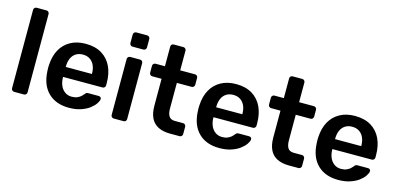

<svg xmlns="http://www.w3.org/2000/svg" viewBox="-67 -1141 3249 1566"><g transform="rotate(15 1558.0 -358.0)"><path d="M91 0Q81 0 74 -7Q67 -14 67 -24V-686Q67 -696 74 -703Q81 -710 91 -710H174Q184 -710 191 -703Q198 -696 198 -686V-24Q198 -14 191 -7Q184 0 174 0Z M555 10Q444 10 379 -54Q314 -118 309 -236Q308 -246 308 -261.5Q308 -277 309 -286Q313 -362 343.5 -416.5Q374 -471 428 -500.5Q482 -530 555 -530Q636 -530 691 -496.5Q746 -463 774 -403.5Q802 -344 802 -266V-245Q802 -235 795 -228Q788 -221 777 -221H445Q445 -221 445 -218Q445 -215 445 -213Q446 -178 458.5 -148.5Q471 -119 495.5 -101Q520 -83 554 -83Q582 -83 601 -91.5Q620 -100 632 -111Q644 -122 649 -129Q658 -141 663.5 -143.5Q669 -146 680 -146H766Q776 -146 782.5 -140Q789 -134 788 -125Q787 -109 771.5 -86Q756 -63 727 -41Q698 -19 654.5 -4.5Q611 10 555 10ZM445 -305H666V-308Q666 -347 653 -376.5Q640 -406 615 -422.5Q590 -439 555 -439Q520 -439 495 -422.5Q470 -406 457.5 -376.5Q445 -347 445 -308Z M932 0Q922 0 915 -7Q908 -14 908 -24V-496Q908 -506 915 -513Q922 -520 932 -520H1015Q1026 -520 1032.5 -513Q1039 -506 1039 -496V-24Q1039 -14 1032.5 -7Q1026 0 1015 0ZM928 -606Q918 -606 911 -613Q904 -620 904 -630V-702Q904 -712 911 -719Q918 -726 928 -726H1019Q1030 -726 1037 -719Q1044 -712 1044 -702V-630Q1044 -620 1037 -613Q1030 -606 1019 -606Z M1407 0Q1347 0 1306 -21Q1265 -42 1245 -83.5Q1225 -125 1225 -187V-414H1146Q1136 -414 1129 -421Q1122 -428 1122 -439V-496Q1122 -506 1129 -513Q1136 -520 1146 -520H1225V-686Q1225 -696 1231.5 -703Q1238 -710 1249 -710H1330Q1340 -710 1347 -703Q1354 -696 1354 -686V-520H1479Q1489 -520 1496 -513Q1503 -506 1503 -496V-439Q1503 -428 1496 -421Q1489 -414 1479 -414H1354V-197Q1354 -156 1368.5 -133Q1383 -110 1419 -110H1488Q1498 -110 1505 -103Q1512 -96 1512 -86V-24Q1512 -14 1505 -7Q1498 0 1488 0Z M1825 10Q1714 10 1649 -54Q1584 -118 1579 -236Q1578 -246 1578 -261.5Q1578 -277 1579 -286Q1583 -362 1613.5 -416.5Q1644 -471 1698 -500.5Q1752 -530 1825 -530Q1906 -530 1961 -496.5Q2016 -463 2044 -403.5Q2072 -344 2072 -266V-245Q2072 -235 2065 -228Q2058 -221 2047 -221H1715Q1715 -221 1715 -218Q1715 -215 1715 -213Q1716 -178 1728.5 -148.5Q1741 -119 1765.5 -101Q1790 -83 1824 -83Q1852 -83 1871 -91.5Q1890 -100 1902 -111Q1914 -122 1919 -129Q1928 -141 1933.5 -143.5Q1939 -146 1950 -146H2036Q2046 -146 2052.5 -140Q2059 -134 2058 -125Q2057 -109 2041.5 -86Q2026 -63 1997 -41Q1968 -19 1924.5 -4.5Q1881 10 1825 10ZM1715 -305H1936V-308Q1936 -347 1923 -376.5Q1910 -406 1885 -422.5Q1860 -439 1825 -439Q1790 -439 1765 -422.5Q1740 -406 1727.5 -376.5Q1715 -347 1715 -308Z M2411 0Q2351 0 2310 -21Q2269 -42 2249 -83.5Q2229 -125 2229 -187V-414H2150Q2140 -414 2133 -421Q2126 -428 2126 -439V-496Q2126 -506 2133 -513Q2140 -520 2150 -520H2229V-686Q2229 -696 2235.5 -703Q2242 -710 2253 -710H2334Q2344 -710 2351 -703Q2358 -696 2358 -686V-520H2483Q2493 -520 2500 -513Q2507 -506 2507 -496V-439Q2507 -428 2500 -421Q2493 -414 2483 -414H2358V-197Q2358 -156 2372.5 -133Q2387 -110 2423 -110H2492Q2502 -110 2509 -103Q2516 -96 2516 -86V-24Q2516 -14 2509 -7Q2502 0 2492 0Z M2829 10Q2718 10 2653 -54Q2588 -118 2583 -236Q2582 -246 2582 -261.5Q2582 -277 2583 -286Q2587 -362 2617.5 -416.5Q2648 -471 2702 -500.5Q2756 -530 2829 -530Q2910 -530 2965 -496.5Q3020 -463 3048 -403.5Q3076 -344 3076 -266V-245Q3076 -235 3069 -228Q3062 -221 3051 -221H2719Q2719 -221 2719 -218Q2719 -215 2719 -213Q2720 -178 2732.5 -148.5Q2745 -119 2769.5 -101Q2794 -83 2828 -83Q2856 -83 2875 -91.5Q2894 -100 2906 -111Q2918 -122 2923 -129Q2932 -141 2937.5 -143.5Q2943 -146 2954 -146H3040Q3050 -146 3056.5 -140Q3063 -134 3062 -125Q3061 -109 3045.5 -86Q3030 -63 3001 -41Q2972 -19 2928.5 -4.5Q2885 10 2829 10ZM2719 -305H2940V-308Q2940 -347 2927 -376.5Q2914 -406 2889 -422.5Q2864 -439 2829 -439Q2794 -439 2769 -422.5Q2744 -406 2731.5 -376.5Q2719 -347 2719 -308Z"/></g></svg>

Font: Rubik Light Medium
Style: Regular
Weight: 500
Version: Version 2.104